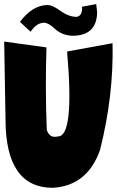

<svg xmlns="http://www.w3.org/2000/svg" viewBox="-22 -899 559 918"><path d="M-2 -700.2 200.2 -672.4Q193.8 -479.5 201.7 -277.3Q215.8 -236.8 253.9 -246.6Q334.5 -243.7 298.8 -652.8L516.1 -692.4Q522 -444.3 456.5 -182.6Q396.5 -11.2 231 -1Q4.4 -1 4.4 -328.6ZM438 -879.4 442.4 -841.3Q441.4 -728 323.7 -728Q273.4 -730 238 -763.2Q202.6 -796.4 178.2 -789.1Q148.9 -784.2 124.5 -747.1L73.2 -794.4Q134.3 -875 206.1 -875Q228.5 -875 267.8 -846.7Q307.1 -818.4 344.7 -818.4Q373 -823.7 370.1 -866.7Z"/></svg>

Font: Lapsus Pro (theguybrush.com)
Style: Bold
Weight: 700
Designer: Jose Roses
Version: Version 1.00 February 9, 2018, initial release